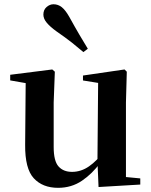

<svg xmlns="http://www.w3.org/2000/svg" viewBox="-20 -875 718 911"><path d="M255.7 16.2Q182.1 16.2 140.2 -29.3Q98.3 -74.7 99.3 -187.9L102 -497.7L132 -475.4L28.4 -493.5V-520.2L228 -545.4L240.2 -534.8L234.7 -388.7V-177.8Q234.7 -111 257.7 -85.3Q280.7 -59.5 321.8 -59.5Q364.7 -59.5 402.5 -85.8Q440.3 -112.1 469.6 -153.8L503.2 -103H456Q418.4 -51 368.8 -17.4Q319.2 16.2 255.7 16.2ZM447.6 12.4 442.4 -109.4V-111.9L445.6 -481.6L373.7 -493.2V-516.6L570.9 -545.4L581.6 -534.8L577.6 -388.7V-35L645.6 -28.5V0.7ZM396.7 -643.7 375.7 -627.8Q350.3 -649.6 321.4 -672.6Q292.4 -695.5 248.4 -725.9Q218.1 -747.6 202 -766.9Q185.8 -786.2 185.8 -805.7Q185.8 -828.4 201 -841.6Q216.2 -854.8 233.8 -854.8Q255.7 -854.8 273.2 -840.9Q290.6 -826.9 308.5 -795.4Q336.9 -743.9 357.4 -709.2Q378 -674.4 396.7 -643.7Z"/></svg>

Font: Noto Serif HK ExtraLight
Style: Regular
Weight: 200
Designer: Ryoko NISHIZUKA 西塚涼子 (kana & ideographs); Frank Grießhammer (Latin, Greek & Cyrillic); Wenlong ZHANG 张文龙 (bopomofo); San
Foundry: Adobe
Version: Version 2.002-H1;hotconv 1.1.0;makeotfexe 2.6.0